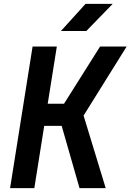

<svg xmlns="http://www.w3.org/2000/svg" viewBox="-20 -970 673 990"><path d="M294 -810H425L561 -950H421ZM32 0H157L208 -321H298L390 0H525L411 -374L633 -730H496L310 -435H226L273 -730H148Z"/></svg>

Font: JetBrains Mono
Style: Bold Italic
Weight: 558
Italic angle: -9°
Monospace: yes
Designer: Philipp Nurullin, Konstantin Bulenkov
Foundry: JetBrains
Version: Version 2.305